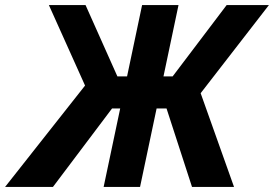

<svg xmlns="http://www.w3.org/2000/svg" viewBox="-75 -734 1076 754"><path d="M-55 0H133L365 -308H397L332 0H475L540 -308H579L679 0H844L713 -368L981 -714H815L603 -434H567L626 -714H483L424 -434H386L261 -714H117L259 -398Z"/></svg>

Font: Noto Sans
Style: Bold Italic
Weight: 700
Italic angle: -12°
Designer: Monotype Design Team
Foundry: Monotype Imaging Inc.
Version: Version 2.013